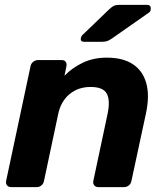

<svg xmlns="http://www.w3.org/2000/svg" viewBox="-20 -766 673 786"><path d="M25 0Q15 0 9 -7Q3 -14 5 -25L105 -495Q107 -506 116 -513Q125 -520 135 -520H233Q244 -520 249 -513Q254 -506 252 -495L244 -456Q275 -488 318.5 -509Q362 -530 417 -530Q483 -530 523.5 -503.5Q564 -477 578.5 -426.5Q593 -376 578 -304L518 -25Q516 -14 507.5 -7Q499 0 488 0H382Q372 0 366 -7Q360 -14 362 -25L420 -298Q432 -354 417.5 -382Q403 -410 351 -410Q300 -410 264.5 -380.5Q229 -351 218 -298L160 -25Q158 -14 149.5 -7Q141 0 131 0ZM324 -595Q308 -595 311 -611Q313 -619 319 -624L426 -727Q439 -739 446.5 -742.5Q454 -746 467 -746H582Q599 -746 597 -728Q597 -719 589 -714L439 -609Q429 -602 420.5 -598.5Q412 -595 399 -595Z"/></svg>

Font: Rubik SemiBold
Style: Italic
Weight: 600
Italic angle: -12°
Designer: Hubert and Fischer
Foundry: Hubert and Fischer
Version: Version 2.300;gftools[0.9.30]